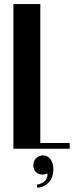

<svg xmlns="http://www.w3.org/2000/svg" viewBox="-20 -719 357 928"><path d="M44.9 -699.2H174.8V-27.8H316.9V0H44.9ZM209 119.1Q195.8 125 185.1 125Q165.5 125 153.3 112.3Q141.1 99.6 141.1 80.1Q141.1 59.1 154.5 45.7Q168 32.2 188 32.2Q210.4 32.2 224.1 50.5Q237.8 68.8 237.8 100.1Q237.8 136.7 217.8 160.4Q197.8 184.1 161.1 189L157.2 173.8Q184.6 168.9 198.2 154.3Q211.9 139.6 209 119.1Z"/></svg>

Font: Moniqa Black Heading
Style: Regular
Weight: 900
Designer: Rajesh Rajput
Foundry: Rajesh Rajput
Version: Version 1.000